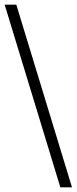

<svg xmlns="http://www.w3.org/2000/svg" viewBox="-20 -755 329 824"><path d="M289 49H239L0 -735H50Z"/></svg>

Font: Archivo Thin
Style: Regular
Weight: 250
Designer: Hector Gatti
Foundry: Omnibus-Type
Version: Version 2.001